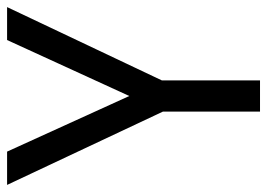

<svg xmlns="http://www.w3.org/2000/svg" viewBox="-126 -628 754 542"><g transform="rotate(-90 251.0 -357.0)"><path d="M251 -369 94 -714H0L207 -274V0H295V-277L502 -714H409Z"/></g></svg>

Font: Noto Sans Ethiopic SemiCondensed
Style: Regular
Weight: 400
Width: 4
Designer: Monotype Design Team
Foundry: Monotype Imaging Inc.
Version: Version 2.102